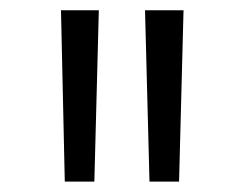

<svg xmlns="http://www.w3.org/2000/svg" viewBox="-20 -780 475 374"><path d="M106.2 -426.2 98.8 -760H172.5L163.8 -426.2ZM271.2 -426.2 262.5 -760H337.5L328.8 -426.2Z"/></svg>

Font: Now Alt
Style: Regular
Weight: 400
Designer: Alfredo Marco Pradil
Foundry: Alfredo Marco Pradil
Version: Version 1.002;PS 001.002;hotconv 1.0.88;makeotf.lib2.5.64775